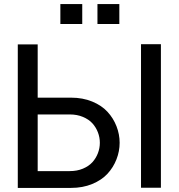

<svg xmlns="http://www.w3.org/2000/svg" viewBox="-20 -917 874 938"><path d="M164.1 -439.9H327.1Q384.3 -439.9 430.4 -420.9Q476.6 -401.9 505.1 -370.8Q533.7 -339.8 549.1 -300.3Q564.5 -260.7 564.5 -219.5Q564.5 -178.2 549.1 -138.7Q533.7 -99.1 505.1 -68.1Q476.6 -37.1 430.4 -18.1Q384.3 1 327.1 1H66.9V-700.2H164.1ZM320.8 -357.9H164.1V-81.1H320.8Q356.4 -81.1 385 -93Q413.6 -105 431.2 -124.3Q448.7 -143.6 458.3 -168.5Q467.8 -193.4 467.8 -219.5Q467.8 -245.6 458.3 -270.5Q448.7 -295.4 431.2 -314.7Q413.6 -334 385 -345.9Q356.4 -357.9 320.8 -357.9ZM668.9 0V-701.2H766.1V0ZM381.8 -799.8H274.9V-897H381.8ZM563 -799.8H456.1V-897H563Z"/></svg>

Font: LT Superior Med
Style: Regular
Weight: 500
Designer: Daniel Lyons
Foundry: LyonsType
Version: Version 1.000